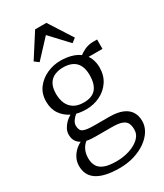

<svg xmlns="http://www.w3.org/2000/svg" viewBox="-266 -943 1124 1314"><g transform="rotate(-30 296.5 -286.0)"><path d="M274 270Q209 270 163.8 259Q118.5 248 90.8 228Q63 208 50.5 180.5Q38 153 38 120Q38 87.5 51 60.2Q64 33 85.2 12.5Q106.5 -8 131 -20Q108.5 -32 96.2 -52.5Q84 -73 84 -103Q84 -125.5 95.2 -147Q106.5 -168.5 124.5 -186.5Q142.5 -204.5 163.5 -215.5Q118 -237.5 90.8 -277.8Q63.5 -318 63.5 -376Q63.5 -437 96.2 -480.5Q129 -524 180.2 -547Q231.5 -570 286.5 -570Q330 -570 368.5 -560Q407 -550 435.5 -529Q446 -539 477.5 -554.5Q509 -570 549.5 -570H578V-496H468.5Q477.5 -483.5 484 -467.8Q490.5 -452 494 -433.8Q497.5 -415.5 497.5 -396Q497.5 -334 467.2 -288.2Q437 -242.5 386.5 -217.5Q336 -192.5 275.5 -192.5Q255.5 -192.5 236.8 -194.8Q218 -197 200.5 -201.5Q182.5 -187.5 169.8 -169Q157 -150.5 157 -131.5Q157 -92.5 182 -81.2Q207 -70 267 -70H385Q449 -70 489.2 -53Q529.5 -36 548.2 -5.2Q567 25.5 567 67Q567 108 544.5 144.5Q522 181 482 209.2Q442 237.5 388.8 253.8Q335.5 270 274 270ZM279 219Q332 219 380.5 203.5Q429 188 460 159.2Q491 130.5 491 90Q491 62 482 41.8Q473 21.5 446 10.8Q419 0 365 0H241Q221 0 202.5 -1.2Q184 -2.5 168 -6Q144 13.5 131.5 41Q119 68.5 119 104Q119 140 133.5 165.8Q148 191.5 182.8 205.2Q217.5 219 279 219ZM285.5 -241.5Q351 -241.5 381.8 -277.8Q412.5 -314 412.5 -385Q412.5 -431.5 397.2 -461.5Q382 -491.5 352.5 -506.2Q323 -521 280.5 -521Q244 -521 214 -508.5Q184 -496 166.2 -466.8Q148.5 -437.5 148.5 -387Q148.5 -346 162.5 -313Q176.5 -280 206.8 -260.8Q237 -241.5 285.5 -241.5ZM160 -632 127 -657 245.5 -842H334.5L453 -657L420 -632L290 -771.5Z"/></g></svg>

Font: Merriweather Light
Style: Regular
Weight: 300
Designer: Eben Sorkin
Foundry: Eben Sorkin
Version: Version 2.100